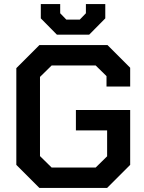

<svg xmlns="http://www.w3.org/2000/svg" viewBox="-20 -921 708 941"><path d="M60 -113V-587L173 -700H507L618 -589V-497H502V-548L449 -600H233L176 -544V-156L233 -100H449L505 -155V-282H352V-382H618V-113L505 0H173ZM180 -831V-901H275V-856L305 -825H371L401 -856V-901H496V-831L417 -751H259Z"/></svg>

Font: Chakra Petch SemiBold
Style: Regular
Weight: 600
Designer: Katatrad Aksorn Co.,Ltd.
Foundry: Cadson Demak Co.,Ltd.
Version: Version 1.000; ttfautohint (v1.6)